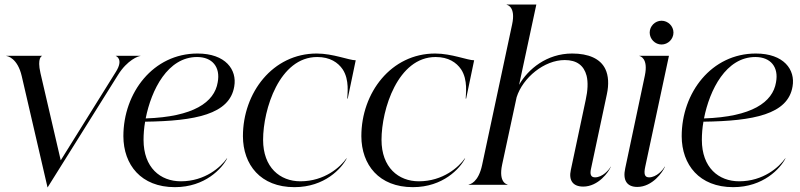

<svg xmlns="http://www.w3.org/2000/svg" viewBox="-20 -820 3550 852"><path d="M76.5 -482 191 12 503 -486.5C545 -554.5 595 -571.5 603 -571.5V-572.5H494V-571.5C494.5 -571.5 529.5 -558 495 -502.5L249.5 -108.5L159.5 -496C144 -563.5 165.5 -571.5 166.5 -571.5V-572.5H8V-571.5C13.5 -571.5 58 -562 76.5 -482Z M527.5 -215.5C528 -89 605.5 10.5 756 10.5C890.5 10.5 965.5 -73 988 -117L987 -117.5C960.5 -79.5 890.5 -15.5 782.5 -15.5C691.5 -15.5 617 -76 617 -199.5C617 -224 619 -252 624 -280C846 -283 999.5 -312.5 1019.5 -436.5C1032.5 -510.5 981 -582.5 856.5 -582.5C660 -582.5 527.5 -409 527.5 -215.5ZM626.5 -294.5C651.5 -422 724.5 -567 854.5 -567C922 -567 959 -522.5 946 -454.5C931.5 -366.5 839 -301.5 626.5 -294.5Z M1286.5 10.5C1421 10.5 1496 -73 1518.5 -117L1517.5 -117.5C1491 -79.5 1421 -15.5 1313 -15.5C1222.5 -15.5 1147.5 -77 1147.5 -199.5C1147.5 -335 1220 -567 1387.5 -567C1444.5 -567 1480 -542.5 1500.5 -512.5C1532 -465 1521 -401.5 1521 -382.5H1523L1558.5 -552.5C1529 -552.5 1458 -582.5 1385.5 -582.5C1190.5 -582.5 1058 -409 1058 -215.5C1058.5 -89 1136 10.5 1286.5 10.5Z M1812 10.5C1946.5 10.5 2021.5 -73 2044 -117L2043 -117.5C2016.5 -79.5 1946.5 -15.5 1838.5 -15.5C1748 -15.5 1673 -77 1673 -199.5C1673 -335 1745.5 -567 1913 -567C1970 -567 2005.5 -542.5 2026 -512.5C2057.5 -465 2046.5 -401.5 2046.5 -382.5H2048.5L2084 -552.5C2054.5 -552.5 1983.5 -582.5 1911 -582.5C1716 -582.5 1583.5 -409 1583.5 -215.5C1584 -89 1661.5 10.5 1812 10.5Z M2568 8C2635 8 2681.5 -57 2690.5 -80H2689.5C2683 -66.5 2653.5 -33 2620.5 -33C2601 -33 2597 -47.5 2603 -73L2673 -402C2682.5 -446 2680 -484.5 2666.5 -513C2644.5 -560 2591 -582.5 2519 -582.5C2406 -582.5 2323 -513 2283.5 -443.5L2360 -800H2228.5V-798.5C2231 -798.5 2269.5 -790 2252.5 -711.5L2119.5 -88.5C2103 -10 2065 -1.5 2060 -1.5V0H2232V-1.5C2229.5 -1.5 2191.5 -10 2208 -88.5L2272.5 -388.5C2300 -475.5 2395 -553.5 2486 -553.5C2539.5 -553.5 2571 -529.5 2583 -484C2590 -455.5 2588.5 -419 2579 -376.5L2513 -65.5C2503 -20 2522 8 2568 8Z M2841.5 -484.5 2754.5 -73.5C2742.5 -20 2762 9.5 2808 9.5C2875 9.5 2921.5 -57 2930.5 -80H2929C2923 -66.5 2893 -33 2860.5 -33C2840.5 -33 2836 -47.5 2843.5 -81.5L2948.5 -572.5H2817V-571.5C2819.5 -571.5 2858 -562.5 2841.5 -484.5ZM2915.5 -622.5C2944.5 -622.5 2968.5 -646.5 2968.5 -675.5C2968.5 -704 2944.5 -728 2915.5 -728C2887 -728 2863 -704 2863 -675.5C2863 -646.5 2887 -622.5 2915.5 -622.5Z M3005 -215.5C3005.5 -89 3083 10.5 3233.5 10.5C3368 10.5 3443 -73 3465.5 -117L3464.5 -117.5C3438 -79.5 3368 -15.5 3260 -15.5C3169 -15.5 3094.5 -76 3094.5 -199.5C3094.5 -224 3096.5 -252 3101.5 -280C3323.5 -283 3477 -312.5 3497 -436.5C3510 -510.5 3458.5 -582.5 3334 -582.5C3137.5 -582.5 3005 -409 3005 -215.5ZM3104 -294.5C3129 -422 3202 -567 3332 -567C3399.5 -567 3436.5 -522.5 3423.5 -454.5C3409 -366.5 3316.5 -301.5 3104 -294.5Z"/></svg>

Font: Beautique Display Italic
Style: Regular
Weight: 400
Italic angle: -12°
Designer: Nhat-Quang Ngo
Version: Version 1.100;Glyphs 3.2.3 (3260)